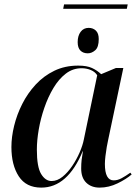

<svg xmlns="http://www.w3.org/2000/svg" viewBox="-20 -845 637 875"><path d="M268 -805 272 -825H562L558 -805ZM380 -602Q359 -602 346.5 -614.5Q334 -627 334 -653Q334 -682 347.5 -700Q361 -718 384 -718Q404 -718 417 -705.5Q430 -693 430 -667Q430 -630 414 -616Q398 -602 380 -602ZM168 10Q99 10 65.5 -41.5Q32 -93 32 -175Q32 -221 44.5 -272Q57 -323 81.5 -371.5Q106 -420 142.5 -459.5Q179 -499 227.5 -522.5Q276 -546 336 -546Q376 -546 399.5 -535Q423 -524 441 -507L508 -535H542L473 -208Q470 -195 466.5 -175Q463 -155 460.5 -133.5Q458 -112 458 -98Q458 -23 498 -23Q516 -23 534.5 -33Q553 -43 574 -58L580 -50Q556 -29 516 -9.5Q476 10 434 10Q396 10 373 -12.5Q350 -35 350 -77Q350 -99 352 -116.5Q354 -134 358 -156H357Q288 10 168 10ZM215 -20Q241 -20 265 -39.5Q289 -59 309 -88.5Q329 -118 343 -150.5Q357 -183 362 -209L423 -502Q413 -518 393.5 -526Q374 -534 352 -534Q312 -534 280 -509.5Q248 -485 223.5 -444Q199 -403 182 -353.5Q165 -304 156.5 -254.5Q148 -205 148 -163Q148 -84 167.5 -52Q187 -20 215 -20Z"/></svg>

Font: Noto Serif Display Medium
Style: Italic
Weight: 500
Italic angle: -12°
Designer: Monotype Design Team
Foundry: Monotype Imaging Inc.
Version: Version 2.009